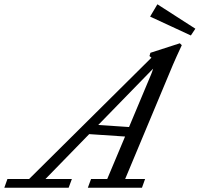

<svg xmlns="http://www.w3.org/2000/svg" viewBox="-90 -879 935 899"><path d="M803.7 -712.9 612.8 -801.3 647 -858.9 824.7 -744.6ZM-69.8 0 -55.2 -41H46.4L619.1 -608.9Q615.2 -612.8 609.9 -616.7L614.3 -631.8L752 -676.3L761.2 -667.5Q733.4 -607.9 719.7 -575.7L496.1 -41H589.4L574.7 0H321.3L336.4 -41H412.1L495.6 -239.7L327.6 -251L123 -41H246.6L231.4 0ZM618.2 -532.2Q623.5 -545.4 627 -557.6L370.1 -293.9L514.2 -284.2Z"/></svg>

Font: Elstob 6pt
Style: Italic
Weight: 400
Italic angle: -20°
Designer: Peter S. Baker
Version: Version 1.015